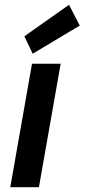

<svg xmlns="http://www.w3.org/2000/svg" viewBox="-20 -784 354 804"><path d="M23 0 114 -517H234L143 0ZM117 -559 82 -632 269 -764 314 -677Z"/></svg>

Font: DM Sans 11pt SemiBold
Style: Italic
Weight: 600
Italic angle: -10°
Version: Version 4.004;gftools[0.9.30]